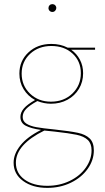

<svg xmlns="http://www.w3.org/2000/svg" viewBox="-20 -622 507 931"><path d="M441 -381H325Q352 -362 367.5 -332.5Q383 -303 383 -267Q383 -225 363 -191.5Q343 -158 307.5 -138.5Q272 -119 227 -119Q194 -119 161 -132Q123 -111 106.5 -93.5Q90 -76 90 -55Q90 -34 108 -22.5Q126 -11 155.5 -5.5Q185 0 246 6Q320 14 357.5 22Q395 30 415 49.5Q435 69 435 107Q435 155 405 197Q375 239 323.5 264Q272 289 209 289Q138 289 92 255.5Q46 222 46 167Q46 124 79.5 82.5Q113 41 179 8Q130 1 104.5 -12.5Q79 -26 79 -55Q79 -77 96 -96.5Q113 -116 150 -137Q115 -156 94.5 -189.5Q74 -223 74 -265Q74 -327 118 -368Q162 -409 229 -409Q273 -409 308 -391H441ZM229 -399Q167 -399 126 -361Q85 -323 85 -265Q85 -207 125.5 -168Q166 -129 227 -129Q290 -129 331 -168.5Q372 -208 372 -267Q372 -325 332 -362Q292 -399 229 -399ZM244 16Q210 12 195 11Q57 79 57 167Q57 218 99 248.5Q141 279 209 279Q269 279 318.5 255Q368 231 396 191Q424 151 424 107Q424 74 405.5 56.5Q387 39 351.5 31.5Q316 24 244 16ZM215 -583Q215 -591 220.5 -596.5Q226 -602 234 -602Q242 -602 247.5 -596.5Q253 -591 253 -583Q253 -576 247.5 -570Q242 -564 234 -564Q226 -564 220.5 -569.5Q215 -575 215 -583Z"/></svg>

Font: Ysabeau Hairline
Style: Regular
Weight: 100
Designer: Christian Thalmann (Catharsis Fonts)
Version: Version 0.003